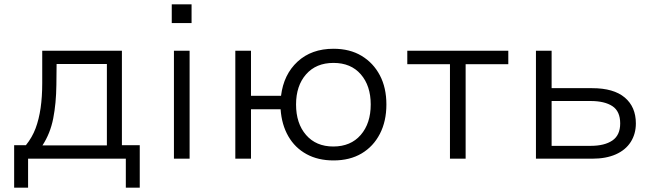

<svg xmlns="http://www.w3.org/2000/svg" viewBox="-20 -729 3006 882"><path d="M45 133V-62H99Q128 -98 143.5 -139.5Q159 -181 166.5 -232.5Q174 -284 174 -348V-496H540V-62H622V133H558V0H109V133ZM175 -61H471V-435H240L239 -339Q238 -254 224.5 -185Q211 -116 175 -61Z M769 -623V-709H860V-623ZM779 0V-496H851V0Z M1512 8Q1441 8 1388 -21Q1335 -50 1304.5 -103Q1274 -156 1269 -227H1133V0H1061V-496H1133V-289H1271Q1283 -387 1347 -446Q1411 -505 1512 -505Q1587 -505 1641 -472.5Q1695 -440 1725 -383Q1755 -326 1755 -249Q1755 -172 1725 -114Q1695 -56 1641 -24Q1587 8 1512 8ZM1511 -56Q1591 -56 1637 -109Q1683 -162 1683 -249Q1683 -335 1637.5 -387.5Q1592 -440 1512 -440Q1432 -440 1386 -387.5Q1340 -335 1340 -249Q1340 -162 1386 -109Q1432 -56 1511 -56Z M2047 0V-434H1851V-496H2315V-434H2119V0Z M2442 0V-496H2514V-324H2700Q2799 -324 2850 -281Q2901 -238 2901 -162Q2901 -114 2877.5 -77Q2854 -40 2809 -20Q2764 0 2700 0ZM2514 -59H2693Q2757 -59 2793 -83.5Q2829 -108 2829 -162Q2829 -218 2793 -241.5Q2757 -265 2693 -265H2514Z"/></svg>

Font: Nunito Sans 6pt Light
Style: Regular
Weight: 300
Version: Version 3.101;gftools[0.9.27]